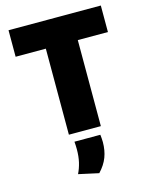

<svg xmlns="http://www.w3.org/2000/svg" viewBox="-129 -722 830 1053"><g transform="rotate(-15 285.5 -196.0)"><path d="M195 0V-603.5H376.5V0ZM23.5 -488.5V-639H547.5V-488.5ZM361.5 45Q362.5 54 363.5 65Q364.5 76 364.5 87Q364.5 134 349.8 172.8Q335 211.5 301.5 247L187.5 222Q201.5 193.5 209 161.2Q216.5 129 216.5 88.5Q216.5 77.5 216 67.2Q215.5 57 214.5 45Z"/></g></svg>

Font: Anek Latin ExtraBold
Style: Regular
Weight: 800
Designer: Yesha Goshar
Foundry: Ek Type
Version: Version 1.003